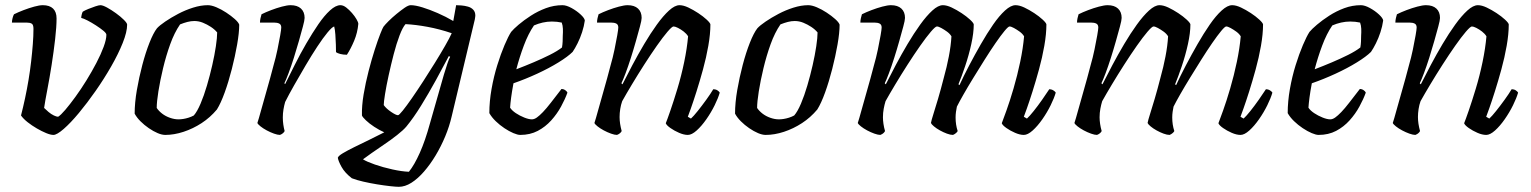

<svg xmlns="http://www.w3.org/2000/svg" viewBox="-20 -520 5900 740"><path d="M186 0Q175 0 158 -7Q141 -14 122 -25Q103 -36 86.5 -49Q70 -62 61 -75Q69 -106 76.5 -141Q84 -176 90 -212Q96 -248 100 -283Q104 -318 106.5 -350Q109 -382 109 -409Q109 -425 102 -429Q95 -433 82 -433H26Q26 -441 28.5 -450.5Q31 -460 34 -465Q50 -473 71 -481Q92 -489 112 -494.5Q132 -500 145 -500Q171 -500 184.5 -487Q198 -474 198 -449Q198 -417 192.5 -369Q187 -321 179 -270Q171 -219 162.5 -175Q154 -131 150 -104Q157 -97 167 -88.5Q177 -80 187.5 -75Q198 -70 204 -70Q214 -76 231.5 -96.5Q249 -117 270.5 -146.5Q292 -176 313 -210Q334 -244 351.5 -277.5Q369 -311 379.5 -339.5Q390 -368 390 -386Q390 -392 378.5 -401.5Q367 -411 350 -422Q333 -433 317.5 -441Q302 -449 293 -451Q293 -456 295 -464Q297 -472 299 -475Q307 -480 320.5 -485.5Q334 -491 347.5 -495.5Q361 -500 367 -500Q376 -500 392.5 -491Q409 -482 427 -469Q445 -456 457.5 -443.5Q470 -431 470 -425Q470 -397 453 -354.5Q436 -312 408.5 -264Q381 -216 348.5 -169.5Q316 -123 284 -84.5Q252 -46 225.5 -23Q199 0 186 0Z M617 0Q604 0 587.5 -7Q571 -14 553.5 -26Q536 -38 521.5 -52.5Q507 -67 499 -82Q499 -124 507.5 -173Q516 -222 528.5 -269.5Q541 -317 556 -355Q571 -393 585 -411Q595 -422 617 -437Q639 -452 666.5 -466.5Q694 -481 724 -490.5Q754 -500 781 -500Q795 -500 814 -492Q833 -484 852 -471.5Q871 -459 885 -446.5Q899 -434 902 -425Q902 -394 894 -348.5Q886 -303 873.5 -254Q861 -205 846 -163.5Q831 -122 816 -98Q790 -67 757 -45.5Q724 -24 687.5 -12Q651 0 617 0ZM668 -60Q676 -60 686 -61.5Q696 -63 707 -66.5Q718 -70 727 -75Q740 -90 753 -120.5Q766 -151 777.5 -190Q789 -229 798 -268.5Q807 -308 812 -341.5Q817 -375 817 -395Q807 -407 792.5 -416.5Q778 -426 762 -432.5Q746 -439 729 -439Q716 -439 702.5 -435.5Q689 -432 674 -426Q652 -394 636 -349.5Q620 -305 608.5 -257Q597 -209 590.5 -168Q584 -127 584 -104Q592 -92 605 -82Q618 -72 635 -66Q652 -60 668 -60Z M1059 0Q1050 0 1036 -5Q1022 -10 1008 -17.5Q994 -25 984 -33Q974 -41 972 -46Q977 -61 986 -94Q995 -127 1008 -172Q1021 -217 1034 -267Q1043 -298 1049.5 -329.5Q1056 -361 1060 -384Q1064 -407 1064 -414Q1064 -425 1056.5 -429Q1049 -433 1036 -433H982Q982 -441 984 -450Q986 -459 988 -465Q1004 -473 1025 -481Q1046 -489 1066.5 -494.5Q1087 -500 1100 -500Q1126 -500 1140 -487Q1154 -474 1154 -451Q1154 -442 1147.5 -418Q1141 -394 1132 -362Q1123 -330 1112.5 -297Q1102 -264 1092 -237.5Q1082 -211 1076 -199L1079 -196Q1096 -230 1116.5 -271Q1137 -312 1160.5 -352.5Q1184 -393 1207 -426.5Q1230 -460 1252 -480Q1274 -500 1292 -500Q1303 -500 1314.5 -491Q1326 -482 1336.5 -470Q1347 -458 1354 -446Q1361 -434 1361 -428Q1358 -394 1345 -363Q1332 -332 1317 -309Q1303 -309 1291.5 -312Q1280 -315 1275 -319Q1275 -329 1274.5 -348Q1274 -367 1272.5 -387Q1271 -407 1268 -418Q1260 -416 1242.5 -395Q1225 -374 1203 -340.5Q1181 -307 1158 -268Q1135 -229 1114 -192Q1093 -155 1079 -127Q1075 -113 1072.5 -98Q1070 -83 1070 -67Q1070 -53 1072 -39.5Q1074 -26 1077 -15Q1076 -12 1071.5 -7.5Q1067 -3 1059 0Z M1517 200Q1507 200 1484 197.5Q1461 195 1433.5 190.5Q1406 186 1380 180Q1354 174 1336 167Q1309 146 1296.5 123.5Q1284 101 1282 88Q1284 81 1301.5 70.5Q1319 60 1345.5 47Q1372 34 1402 19.5Q1432 5 1461 -10Q1441 -19 1422 -31.5Q1403 -44 1390 -56.5Q1377 -69 1375 -75Q1374 -112 1381.5 -156.5Q1389 -201 1400.5 -245.5Q1412 -290 1424 -327.5Q1436 -365 1445.5 -389Q1455 -413 1458 -417Q1464 -425 1477.5 -438.5Q1491 -452 1508 -466Q1525 -480 1539.5 -490Q1554 -500 1563 -500Q1581 -500 1608.5 -491.5Q1636 -483 1667 -469.5Q1698 -456 1727 -439L1738 -500Q1746 -500 1758.5 -499Q1771 -498 1783.5 -494.5Q1796 -491 1804 -482.5Q1812 -474 1812 -460Q1812 -459 1811.5 -455Q1811 -451 1810 -445L1721 -72Q1712 -33 1696 5.5Q1680 44 1659 79Q1638 114 1614 141.5Q1590 169 1565.5 184.5Q1541 200 1517 200ZM1556 142Q1577 116 1598 69Q1619 22 1637 -44L1691 -233Q1698 -256 1704.5 -275.5Q1711 -295 1715 -301L1710 -304Q1688 -262 1660 -211Q1632 -160 1603 -113Q1574 -66 1546 -32Q1534 -18 1510.5 0.5Q1487 19 1461 36.5Q1435 54 1413 69.5Q1391 85 1379 94Q1393 103 1424.5 114Q1456 125 1492.5 133Q1529 141 1556 142ZM1514 -76Q1518 -76 1532.5 -94Q1547 -112 1567.5 -141.5Q1588 -171 1611 -206.5Q1634 -242 1656 -277.5Q1678 -313 1695.5 -343.5Q1713 -374 1721 -392Q1674 -408 1628 -416.5Q1582 -425 1543 -427Q1532 -415 1520 -383.5Q1508 -352 1497.5 -311.5Q1487 -271 1478 -230Q1469 -189 1464 -157.5Q1459 -126 1459 -115Q1468 -102 1487 -89Q1506 -76 1514 -76Z M1985 0Q1975 0 1958.5 -7Q1942 -14 1924 -26Q1906 -38 1890.5 -53Q1875 -68 1866 -84Q1866 -129 1874.5 -177Q1883 -225 1896.5 -268.5Q1910 -312 1924.5 -346Q1939 -380 1950 -397Q1959 -408 1979 -425Q1999 -442 2026 -459.5Q2053 -477 2084 -488.5Q2115 -500 2148 -500Q2163 -500 2183 -489Q2203 -478 2218 -464Q2233 -450 2234 -441Q2231 -419 2223.5 -396Q2216 -373 2206 -353Q2196 -333 2187 -320Q2169 -302 2132.5 -279.5Q2096 -257 2050.5 -236Q2005 -215 1959 -199Q1953 -167 1950 -144Q1947 -121 1946 -105Q1953 -94 1968 -84Q1983 -74 2000.5 -67Q2018 -60 2030 -60Q2039 -60 2049 -67Q2059 -74 2072.5 -88Q2086 -102 2103 -124Q2120 -146 2144 -177Q2152 -177 2158.5 -172.5Q2165 -168 2167 -163Q2158 -138 2142.5 -109.5Q2127 -81 2104.5 -56Q2082 -31 2052.5 -15.5Q2023 0 1985 0ZM1970 -253Q2004 -266 2037 -280Q2070 -294 2099 -308.5Q2128 -323 2146 -337Q2148 -348 2148.5 -360Q2149 -372 2149 -382Q2150 -396 2149.5 -409Q2149 -422 2145 -433Q2136 -435 2126.5 -436Q2117 -437 2107 -437Q2089 -437 2071.5 -433Q2054 -429 2038 -422Q2016 -390 1999 -344.5Q1982 -299 1970 -253Z M2358 0Q2349 0 2335 -5Q2321 -10 2307 -17.5Q2293 -25 2283 -33Q2273 -41 2271 -46Q2276 -61 2285 -94Q2294 -127 2307 -172Q2320 -217 2333 -267Q2342 -298 2348.5 -329.5Q2355 -361 2359 -384Q2363 -407 2363 -414Q2363 -425 2355.5 -429Q2348 -433 2335 -433H2281Q2281 -441 2283 -450Q2285 -459 2287 -465Q2303 -473 2324 -481Q2345 -489 2365.5 -494.5Q2386 -500 2399 -500Q2425 -500 2439 -487Q2453 -474 2453 -451Q2453 -442 2446.5 -418Q2440 -394 2431 -362Q2422 -330 2411.5 -297Q2401 -264 2391 -237.5Q2381 -211 2375 -199L2379 -195Q2396 -229 2417.5 -269.5Q2439 -310 2463 -350.5Q2487 -391 2511.5 -425Q2536 -459 2558.5 -479.5Q2581 -500 2599 -500Q2614 -500 2633 -491Q2652 -482 2671 -469.5Q2690 -457 2703.5 -444.5Q2717 -432 2718 -426Q2718 -389 2710 -343.5Q2702 -298 2689.5 -252.5Q2677 -207 2664.5 -167.5Q2652 -128 2642.5 -101.5Q2633 -75 2631 -70L2643 -63Q2653 -72 2669 -92Q2685 -112 2702 -135.5Q2719 -159 2729 -176Q2739 -176 2745.5 -171.5Q2752 -167 2754 -163Q2748 -142 2734.5 -114.5Q2721 -87 2702.5 -60.5Q2684 -34 2665 -17Q2646 0 2631 0Q2616 0 2597.5 -8Q2579 -16 2564 -26.5Q2549 -37 2546 -45Q2551 -57 2563.5 -93Q2576 -129 2591 -178.5Q2606 -228 2617 -281Q2628 -334 2632 -380Q2626 -390 2615 -398.5Q2604 -407 2593 -412.5Q2582 -418 2576 -418Q2570 -418 2552.5 -397.5Q2535 -377 2511.5 -343.5Q2488 -310 2463 -271Q2438 -232 2415.5 -194.5Q2393 -157 2378 -130Q2373 -116 2370.5 -100Q2368 -84 2368 -69Q2368 -56 2370 -43Q2372 -30 2376 -15Q2375 -12 2370.5 -7.5Q2366 -3 2358 0Z M2931 0Q2918 0 2901.5 -7Q2885 -14 2867.5 -26Q2850 -38 2835.5 -52.5Q2821 -67 2813 -82Q2813 -124 2821.5 -173Q2830 -222 2842.5 -269.5Q2855 -317 2870 -355Q2885 -393 2899 -411Q2909 -422 2931 -437Q2953 -452 2980.5 -466.5Q3008 -481 3038 -490.5Q3068 -500 3095 -500Q3109 -500 3128 -492Q3147 -484 3166 -471.5Q3185 -459 3199 -446.5Q3213 -434 3216 -425Q3216 -394 3208 -348.5Q3200 -303 3187.5 -254Q3175 -205 3160 -163.5Q3145 -122 3130 -98Q3104 -67 3071 -45.5Q3038 -24 3001.5 -12Q2965 0 2931 0ZM2982 -60Q2990 -60 3000 -61.5Q3010 -63 3021 -66.5Q3032 -70 3041 -75Q3054 -90 3067 -120.5Q3080 -151 3091.5 -190Q3103 -229 3112 -268.5Q3121 -308 3126 -341.5Q3131 -375 3131 -395Q3121 -407 3106.5 -416.5Q3092 -426 3076 -432.5Q3060 -439 3043 -439Q3030 -439 3016.5 -435.5Q3003 -432 2988 -426Q2966 -394 2950 -349.5Q2934 -305 2922.5 -257Q2911 -209 2904.5 -168Q2898 -127 2898 -104Q2906 -92 2919 -82Q2932 -72 2949 -66Q2966 -60 2982 -60Z M3373 0Q3364 0 3350 -5Q3336 -10 3322 -17.5Q3308 -25 3298 -33Q3288 -41 3286 -46Q3291 -61 3300 -94Q3309 -127 3322 -172Q3335 -217 3348 -267Q3357 -298 3363.5 -329.5Q3370 -361 3374 -384Q3378 -407 3378 -414Q3378 -425 3370.5 -429Q3363 -433 3350 -433H3296Q3296 -441 3298 -450Q3300 -459 3302 -465Q3318 -473 3339 -481Q3360 -489 3380.5 -494.5Q3401 -500 3414 -500Q3440 -500 3454 -487Q3468 -474 3468 -451Q3468 -442 3461.5 -418Q3455 -394 3446 -362Q3437 -330 3426.5 -297Q3416 -264 3406 -237.5Q3396 -211 3390 -199L3394 -195Q3411 -229 3432.5 -269.5Q3454 -310 3478 -350.5Q3502 -391 3526.5 -425Q3551 -459 3573.5 -479.5Q3596 -500 3614 -500Q3629 -500 3648 -491Q3667 -482 3686 -469.5Q3705 -457 3718.5 -444.5Q3732 -432 3733 -426Q3733 -393 3723.5 -350Q3714 -307 3700 -265.5Q3686 -224 3674 -195L3678 -192Q3694 -227 3715.5 -268Q3737 -309 3760.5 -350Q3784 -391 3807.5 -425Q3831 -459 3853.5 -479.5Q3876 -500 3894 -500Q3909 -500 3928 -491Q3947 -482 3966 -469.5Q3985 -457 3998.5 -444.5Q4012 -432 4013 -426Q4013 -389 4005 -343.5Q3997 -298 3984.5 -252.5Q3972 -207 3959.5 -167.5Q3947 -128 3937.5 -101.5Q3928 -75 3926 -70L3938 -63Q3948 -72 3964 -92Q3980 -112 3996.5 -135.5Q4013 -159 4024 -176Q4033 -176 4040 -171.5Q4047 -167 4049 -163Q4043 -142 4029.5 -114.5Q4016 -87 3997.5 -60.5Q3979 -34 3960 -17Q3941 0 3926 0Q3911 0 3892.5 -8Q3874 -16 3859 -26.5Q3844 -37 3841 -45Q3846 -58 3859 -94Q3872 -130 3886.5 -179.5Q3901 -229 3912 -281.5Q3923 -334 3927 -380Q3921 -390 3910 -398Q3899 -406 3888 -412Q3877 -418 3871 -418Q3866 -418 3851.5 -400.5Q3837 -383 3817 -354Q3797 -325 3775 -290Q3753 -255 3731.5 -220Q3710 -185 3693.5 -156Q3677 -127 3668 -109Q3666 -100 3664.5 -89Q3663 -78 3663 -67Q3663 -53 3665 -40Q3667 -27 3671 -15Q3670 -12 3665 -7.5Q3660 -3 3653 0Q3643 0 3629.5 -5Q3616 -10 3602.5 -17.5Q3589 -25 3579.5 -33Q3570 -41 3568 -46Q3570 -57 3577.5 -80.5Q3585 -104 3595.5 -139.5Q3606 -175 3618 -222Q3629 -261 3637 -302.5Q3645 -344 3647 -380Q3641 -390 3630 -398Q3619 -406 3608 -412Q3597 -418 3591 -418Q3585 -418 3567.5 -397.5Q3550 -377 3526.5 -343.5Q3503 -310 3478 -271Q3453 -232 3430.5 -194.5Q3408 -157 3393 -130Q3389 -117 3386 -101Q3383 -85 3383 -68Q3383 -56 3385 -42.5Q3387 -29 3391 -15Q3390 -12 3385.5 -7.5Q3381 -3 3373 0Z M4208 0Q4199 0 4185 -5Q4171 -10 4157 -17.5Q4143 -25 4133 -33Q4123 -41 4121 -46Q4126 -61 4135 -94Q4144 -127 4157 -172Q4170 -217 4183 -267Q4192 -298 4198.5 -329.5Q4205 -361 4209 -384Q4213 -407 4213 -414Q4213 -425 4205.5 -429Q4198 -433 4185 -433H4131Q4131 -441 4133 -450Q4135 -459 4137 -465Q4153 -473 4174 -481Q4195 -489 4215.5 -494.5Q4236 -500 4249 -500Q4275 -500 4289 -487Q4303 -474 4303 -451Q4303 -442 4296.5 -418Q4290 -394 4281 -362Q4272 -330 4261.5 -297Q4251 -264 4241 -237.5Q4231 -211 4225 -199L4229 -195Q4246 -229 4267.5 -269.5Q4289 -310 4313 -350.5Q4337 -391 4361.5 -425Q4386 -459 4408.5 -479.5Q4431 -500 4449 -500Q4464 -500 4483 -491Q4502 -482 4521 -469.5Q4540 -457 4553.5 -444.5Q4567 -432 4568 -426Q4568 -393 4558.5 -350Q4549 -307 4535 -265.5Q4521 -224 4509 -195L4513 -192Q4529 -227 4550.5 -268Q4572 -309 4595.5 -350Q4619 -391 4642.5 -425Q4666 -459 4688.5 -479.5Q4711 -500 4729 -500Q4744 -500 4763 -491Q4782 -482 4801 -469.5Q4820 -457 4833.5 -444.5Q4847 -432 4848 -426Q4848 -389 4840 -343.5Q4832 -298 4819.5 -252.5Q4807 -207 4794.5 -167.5Q4782 -128 4772.5 -101.5Q4763 -75 4761 -70L4773 -63Q4783 -72 4799 -92Q4815 -112 4831.5 -135.5Q4848 -159 4859 -176Q4868 -176 4875 -171.5Q4882 -167 4884 -163Q4878 -142 4864.5 -114.5Q4851 -87 4832.5 -60.5Q4814 -34 4795 -17Q4776 0 4761 0Q4746 0 4727.5 -8Q4709 -16 4694 -26.5Q4679 -37 4676 -45Q4681 -58 4694 -94Q4707 -130 4721.5 -179.5Q4736 -229 4747 -281.5Q4758 -334 4762 -380Q4756 -390 4745 -398Q4734 -406 4723 -412Q4712 -418 4706 -418Q4701 -418 4686.5 -400.5Q4672 -383 4652 -354Q4632 -325 4610 -290Q4588 -255 4566.5 -220Q4545 -185 4528.5 -156Q4512 -127 4503 -109Q4501 -100 4499.5 -89Q4498 -78 4498 -67Q4498 -53 4500 -40Q4502 -27 4506 -15Q4505 -12 4500 -7.5Q4495 -3 4488 0Q4478 0 4464.5 -5Q4451 -10 4437.5 -17.5Q4424 -25 4414.5 -33Q4405 -41 4403 -46Q4405 -57 4412.5 -80.5Q4420 -104 4430.5 -139.5Q4441 -175 4453 -222Q4464 -261 4472 -302.5Q4480 -344 4482 -380Q4476 -390 4465 -398Q4454 -406 4443 -412Q4432 -418 4426 -418Q4420 -418 4402.5 -397.5Q4385 -377 4361.5 -343.5Q4338 -310 4313 -271Q4288 -232 4265.5 -194.5Q4243 -157 4228 -130Q4224 -117 4221 -101Q4218 -85 4218 -68Q4218 -56 4220 -42.5Q4222 -29 4226 -15Q4225 -12 4220.5 -7.5Q4216 -3 4208 0Z M5062 0Q5052 0 5035.5 -7Q5019 -14 5001 -26Q4983 -38 4967.5 -53Q4952 -68 4943 -84Q4943 -129 4951.5 -177Q4960 -225 4973.5 -268.5Q4987 -312 5001.5 -346Q5016 -380 5027 -397Q5036 -408 5056 -425Q5076 -442 5103 -459.5Q5130 -477 5161 -488.5Q5192 -500 5225 -500Q5240 -500 5260 -489Q5280 -478 5295 -464Q5310 -450 5311 -441Q5308 -419 5300.5 -396Q5293 -373 5283 -353Q5273 -333 5264 -320Q5246 -302 5209.5 -279.5Q5173 -257 5127.5 -236Q5082 -215 5036 -199Q5030 -167 5027 -144Q5024 -121 5023 -105Q5030 -94 5045 -84Q5060 -74 5077.5 -67Q5095 -60 5107 -60Q5116 -60 5126 -67Q5136 -74 5149.5 -88Q5163 -102 5180 -124Q5197 -146 5221 -177Q5229 -177 5235.5 -172.5Q5242 -168 5244 -163Q5235 -138 5219.5 -109.5Q5204 -81 5181.5 -56Q5159 -31 5129.5 -15.5Q5100 0 5062 0ZM5047 -253Q5081 -266 5114 -280Q5147 -294 5176 -308.5Q5205 -323 5223 -337Q5225 -348 5225.5 -360Q5226 -372 5226 -382Q5227 -396 5226.5 -409Q5226 -422 5222 -433Q5213 -435 5203.5 -436Q5194 -437 5184 -437Q5166 -437 5148.5 -433Q5131 -429 5115 -422Q5093 -390 5076 -344.5Q5059 -299 5047 -253Z M5435 0Q5426 0 5412 -5Q5398 -10 5384 -17.5Q5370 -25 5360 -33Q5350 -41 5348 -46Q5353 -61 5362 -94Q5371 -127 5384 -172Q5397 -217 5410 -267Q5419 -298 5425.5 -329.5Q5432 -361 5436 -384Q5440 -407 5440 -414Q5440 -425 5432.5 -429Q5425 -433 5412 -433H5358Q5358 -441 5360 -450Q5362 -459 5364 -465Q5380 -473 5401 -481Q5422 -489 5442.5 -494.5Q5463 -500 5476 -500Q5502 -500 5516 -487Q5530 -474 5530 -451Q5530 -442 5523.5 -418Q5517 -394 5508 -362Q5499 -330 5488.5 -297Q5478 -264 5468 -237.5Q5458 -211 5452 -199L5456 -195Q5473 -229 5494.5 -269.5Q5516 -310 5540 -350.5Q5564 -391 5588.5 -425Q5613 -459 5635.5 -479.5Q5658 -500 5676 -500Q5691 -500 5710 -491Q5729 -482 5748 -469.5Q5767 -457 5780.5 -444.5Q5794 -432 5795 -426Q5795 -389 5787 -343.5Q5779 -298 5766.5 -252.5Q5754 -207 5741.5 -167.5Q5729 -128 5719.5 -101.5Q5710 -75 5708 -70L5720 -63Q5730 -72 5746 -92Q5762 -112 5779 -135.5Q5796 -159 5806 -176Q5816 -176 5822.5 -171.5Q5829 -167 5831 -163Q5825 -142 5811.5 -114.5Q5798 -87 5779.5 -60.5Q5761 -34 5742 -17Q5723 0 5708 0Q5693 0 5674.5 -8Q5656 -16 5641 -26.5Q5626 -37 5623 -45Q5628 -57 5640.5 -93Q5653 -129 5668 -178.5Q5683 -228 5694 -281Q5705 -334 5709 -380Q5703 -390 5692 -398.5Q5681 -407 5670 -412.5Q5659 -418 5653 -418Q5647 -418 5629.5 -397.5Q5612 -377 5588.5 -343.5Q5565 -310 5540 -271Q5515 -232 5492.5 -194.5Q5470 -157 5455 -130Q5450 -116 5447.5 -100Q5445 -84 5445 -69Q5445 -56 5447 -43Q5449 -30 5453 -15Q5452 -12 5447.5 -7.5Q5443 -3 5435 0Z"/></svg>

Font: Texturina 12pt
Style: Italic
Weight: 400
Italic angle: -11°
Designer: Guillermo Torres Carreño
Foundry: Omnibus-Type
Version: Version 1.002